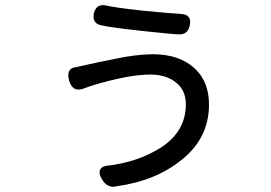

<svg xmlns="http://www.w3.org/2000/svg" viewBox="-20 -628 1040 737"><path d="M693.4 -227.5Q693.4 -282.2 655.3 -311.5Q617.2 -341.8 557.6 -341.8Q471.7 -341.8 331.1 -298.8L294.9 -286.1Q287.1 -284.2 280.3 -284.2Q255.9 -284.2 245.1 -319.3Q242.2 -330.1 242.2 -338.9Q242.2 -353.5 250 -361.3Q257.8 -369.1 271.5 -370.1L297.9 -376Q338.9 -385.7 427.7 -403.3Q501 -418.9 565.4 -419.9Q672.9 -419.9 732.4 -360.4Q782.2 -310.5 782.2 -226.6Q782.2 -98.6 678.7 -15.6Q578.1 66.4 427.7 86.9Q420.9 88.9 415 88.9Q386.7 88.9 370.1 57.6Q362.3 43.9 362.3 34.2Q362.3 13.7 386.7 8.8Q511.7 -4.9 603.5 -65.4Q693.4 -127 693.4 -227.5ZM376 -608.4Q379.9 -608.4 384.8 -607.4Q420.9 -598.6 529.3 -586.9Q639.6 -576.2 676.8 -574.2Q693.4 -573.2 701.7 -565.4Q710 -557.6 710 -543.9Q710 -539.1 709 -533.2Q706.1 -515.6 696.3 -505.9Q686.5 -496.1 669.9 -496.1Q645.5 -496.1 524.9 -509.3Q404.3 -522.5 372.1 -530.3Q356.4 -532.2 347.7 -541Q338.9 -549.8 338.9 -564.5Q338.9 -569.3 339.8 -574.2Q342.8 -589.8 351.6 -599.1Q360.4 -608.4 376 -608.4Z"/></svg>

Font: TaiwanPearl
Style: Regular
Weight: 400
Version: Version 2.102